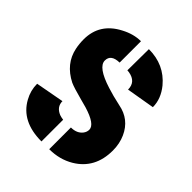

<svg xmlns="http://www.w3.org/2000/svg" viewBox="-164 -664 770 770"><g transform="rotate(45 221.5 -279.0)"><path d="M19.5 -146.5 140.6 -168.9Q140.6 -136.7 173.8 -123Q185.5 -119.1 195.3 -118.2V4.9Q82 4.9 38.1 -75.2Q19.5 -108.4 19.5 -146.5ZM25.4 -404.3Q25.4 -495.1 110.4 -539.1Q152.3 -561.5 193.4 -561.5V-440.4Q145.5 -439.5 145.5 -404.3Q145.5 -367.2 235.4 -338.9Q268.6 -328.1 313.5 -318.4Q380.9 -305.7 409.2 -243.2Q423.8 -210.9 423.8 -171.9Q423.8 -70.3 343.8 -22.5Q297.9 4.9 239.3 4.9V-118.2Q273.4 -118.2 290 -140.6Q297.9 -151.4 297.9 -164.1Q297.9 -194.3 223.6 -216.8Q211.9 -219.7 187.5 -226.6Q135.7 -240.2 116.2 -249Q44.9 -285.2 30.3 -355.5Q25.4 -378.9 25.4 -404.3ZM237.3 -440.4 238.3 -561.5Q326.2 -561.5 379.9 -497.1Q414.1 -455.1 414.1 -408.2L293.9 -387.7Q293.9 -431.6 247.1 -439.5Q241.2 -440.4 237.3 -440.4Z"/></g></svg>

Font: Post No Bills Colombo
Style: ExtraBold
Weight: 900
Designer: Kosala Senevirathne, Siva Puranthara, Lasantha Premarathna, Tharique Azeez
Foundry: Mooniak
Version: Version 1.220 ; ttfautohint (v1.5)